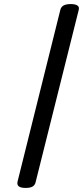

<svg xmlns="http://www.w3.org/2000/svg" viewBox="-20 -910 408 944"><path d="M106 14Q84 14 73.5 7Q63 0 66 -16L277 -863Q281 -877 293.5 -883.5Q306 -890 328 -890Q350 -890 360.5 -883Q371 -876 367 -861L155 -14Q152 0 140.5 7Q129 14 106 14Z"/></svg>

Font: Playwrite IS
Style: Regular
Weight: 400
Designer: Veronika Burian, José Scaglione
Foundry: TypeTogether
Version: Version 1.002